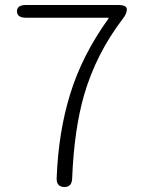

<svg xmlns="http://www.w3.org/2000/svg" viewBox="-20 -749 575 769"><path d="M237 0Q205 -1 207 -37Q214 -220 261 -372Q309 -528 414 -674Q417 -678 412 -678H84Q48 -678 48 -704Q48 -729 84 -729H452Q488 -729 488 -712Q488 -694 472 -674Q365 -534 317 -369Q277 -231 269 -35Q268 1 237 0Z"/></svg>

Font: Resource Han Rounded JP Light
Style: Regular
Weight: 300
Designer: Cyano Hao (round all glyphs); Ryoko NISHIZUKA 西塚涼子 (kana, bopomofo & ideographs); Paul D. Hunt (Latin, Greek & Cyrillic)
Foundry: Cyano Hao
Version: 0.990